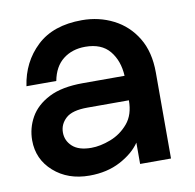

<svg xmlns="http://www.w3.org/2000/svg" viewBox="-68 -630 720 710"><g transform="rotate(-10 291.5 -275.5)"><path d="M213 10Q132 10 79 -37Q26 -84 26 -155Q26 -201 48.5 -241Q71 -281 119.5 -306Q168 -331 248 -331H404Q401 -388 370.5 -425Q340 -462 279 -462Q230 -462 196 -435.5Q162 -409 152 -356H40Q53 -445 114.5 -503Q176 -561 284 -561Q348 -561 402 -533.5Q456 -506 488 -453Q520 -400 520 -323V0H404V-80Q379 -43 329 -16.5Q279 10 213 10ZM237 -90Q271 -90 310 -105Q349 -120 376.5 -152.5Q404 -185 404 -239H248Q191 -239 167 -217Q143 -195 143 -164Q143 -133 166.5 -111.5Q190 -90 237 -90Z"/></g></svg>

Font: Ulagadi Sans Medium
Style: Regular
Weight: 500
Designer: Ninad Kale (Devanagari), Jonny Pinhorn (Latin)
Foundry: Indian Type Foundry
Version: Version 3.01;March 29, 2020;FontCreator 12.0.0.2522 64-bit; 